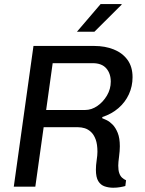

<svg xmlns="http://www.w3.org/2000/svg" viewBox="-20 -910 709 936"><path d="M532 5.2Q510 5.2 490.4 -1.4Q470.8 -8 459.1 -26.9Q447.5 -45.8 447.5 -82.8Q447.5 -103.5 451.2 -128.4Q455 -153.2 455 -169.8Q455 -206.8 446.4 -230.1Q437.8 -253.5 423.5 -266.8Q409.2 -280 393 -284.9Q376.8 -289.8 360.5 -289.8H192.8L152.2 0H47.2L143.2 -686H439.2Q492.2 -686 534.6 -669Q577 -652 601.6 -618.2Q626.2 -584.5 626.2 -533.5Q626.2 -489.5 608.4 -450.5Q590.5 -411.5 557.4 -382.9Q524.2 -354.2 479 -339.5L478.2 -333.8Q486.5 -330.8 500.6 -323.9Q514.8 -317 529.1 -302.4Q543.5 -287.8 553.9 -262.2Q564.2 -236.8 564.2 -196.8Q564.2 -175 560.4 -146.5Q556.5 -118 556.5 -102.8Q556.5 -80 561.4 -66Q566.2 -52 574.8 -44.1Q583.2 -36.2 594.5 -31.2L591 -3.2Q581.2 -0.2 565.1 2.5Q549 5.2 532 5.2ZM205 -373.8H394.8Q426.2 -373.8 454.6 -393.4Q483 -413 501.5 -444.5Q520 -476 520 -512Q520 -551.8 498 -576.9Q476 -602 432 -602H236.8ZM355 -755.2 470.5 -890.2H572.8V-887.2L440.2 -755.2Z"/></svg>

Font: Chivo Medium
Style: Italic
Weight: 500
Italic angle: -8.05°
Designer: Hector Gatti
Foundry: Omnibus-Type
Version: Version 2.002